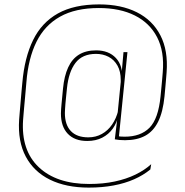

<svg xmlns="http://www.w3.org/2000/svg" viewBox="-20 -680 839 873"><path d="M376.5 -39Q319.5 -39 288.2 -71.8Q257 -104.5 257 -164Q257 -172 257.8 -182.8Q258.5 -193.5 259.8 -207.2Q261 -221 262.8 -238.5Q264.5 -256 266.5 -277.5Q272 -334.5 289.8 -373.2Q307.5 -412 339 -431.5Q370.5 -451 417 -451Q474.5 -451 507 -416.2Q539.5 -381.5 535 -320.5H540.5L529 -304Q529 -307 529 -310Q529 -313 529 -316Q529 -355.5 514 -382Q499 -408.5 473.5 -421.8Q448 -435 416.5 -435Q354.5 -435 323.2 -394Q292 -353 284.5 -279Q282.5 -257.5 280.5 -239.8Q278.5 -222 277.5 -208.5Q276.5 -195 275.8 -184.5Q275 -174 275 -166.5Q275 -112.5 302.2 -84Q329.5 -55.5 381.5 -55.5Q415.5 -55.5 443 -70.8Q470.5 -86 489.5 -113.5Q508.5 -141 517.5 -177.5L523.5 -156H518.5Q511.5 -121.5 492.8 -95.2Q474 -69 444.8 -54Q415.5 -39 376.5 -39ZM502 -46.5 514.5 -150.5 514 -156.5 531.5 -332.5 532.5 -340.5 541.5 -443H559.5L519.5 -47ZM512 -62Q519.5 -60 527 -59.2Q534.5 -58.5 547 -58.5Q619.5 -58.5 659.8 -99.2Q700 -140 710 -242Q712.5 -266.5 714.5 -288.5Q716.5 -310.5 718 -327.2Q719.5 -344 720 -351.5Q728 -445.5 694.5 -510.5Q661 -575.5 593.2 -609.5Q525.5 -643.5 429.5 -643.5Q323 -643.5 253 -604.2Q183 -565 145.8 -489.8Q108.5 -414.5 100 -306Q98.5 -289.5 97 -271.5Q95.5 -253.5 93.8 -235.5Q92 -217.5 90.5 -199.8Q89 -182 87.5 -165.8Q86 -149.5 85 -135Q75.5 3.5 156.2 80Q237 156.5 385.5 156.5Q449.5 156.5 502 145.2Q554.5 134 596 113.8Q637.5 93.5 667.5 66.5L663.5 90.5Q632 116.5 590.2 135Q548.5 153.5 496.8 163.2Q445 173 383.5 173Q280.5 173 207.2 137Q134 101 97.2 32Q60.5 -37 67 -136Q68 -150.5 69.5 -167.2Q71 -184 72.5 -201.8Q74 -219.5 75.5 -237.2Q77 -255 78.5 -271.8Q80 -288.5 81.5 -303.5Q91.5 -418.5 130.5 -498Q169.5 -577.5 243.2 -618.8Q317 -660 431 -660Q531 -660 602.2 -624.2Q673.5 -588.5 709.2 -519.5Q745 -450.5 737.5 -351Q737 -342.5 735.5 -326Q734 -309.5 732.2 -287.8Q730.5 -266 728 -242Q721 -171 699.2 -127Q677.5 -83 640.2 -62.8Q603 -42.5 548.5 -42.5Q532 -42.5 523 -43.5Q514 -44.5 502 -46.5Z"/></svg>

Font: Anek Bangla Medium Thin
Style: Regular
Weight: 250
Version: Version 1.003